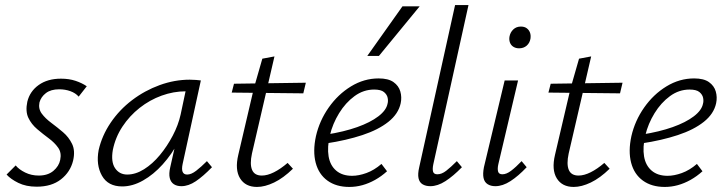

<svg xmlns="http://www.w3.org/2000/svg" viewBox="-20 -731 2864 759"><path d="M125 7Q83 7 52.5 -8Q22 -23 6 -41L42 -77Q55 -61 79.5 -49Q104 -37 133 -37Q169 -37 191 -55.5Q213 -74 218 -99Q224 -127 210 -147Q196 -167 173 -184Q150 -201 127 -220.5Q104 -240 92 -265.5Q80 -291 88 -329Q98 -370 133 -395Q168 -420 221 -420Q253 -420 278.5 -411.5Q304 -403 323 -390L291 -349Q279 -363 258.5 -370.5Q238 -378 214 -378Q181 -378 161.5 -363Q142 -348 136 -326Q131 -301 145 -282Q159 -263 182.5 -245.5Q206 -228 229 -208.5Q252 -189 265 -162Q278 -135 269 -96Q258 -51 221 -22Q184 7 125 7Z M463 6Q407 6 383 -36.5Q359 -79 370 -138Q383 -195 417.5 -246Q452 -297 502 -335Q552 -373 611 -394.5Q670 -416 730 -416Q744 -416 755 -415Q766 -414 774 -413L702 -83Q693 -41 720 -41Q736 -41 755.5 -56Q775 -71 798 -94L818 -70Q783 -34 754 -14.5Q725 5 697 5Q679 5 667 -3Q655 -11 651 -27.5Q647 -44 653 -70L692 -243L726 -277Q713 -222 686 -171.5Q659 -121 623 -81Q587 -41 545.5 -17.5Q504 6 463 6ZM483 -41Q516 -41 549.5 -62Q583 -83 612 -118Q641 -153 663 -195Q685 -237 694 -278L718 -391L746 -368Q740 -369 731 -369.5Q722 -370 714 -370Q666 -370 619 -353Q572 -336 532 -304.5Q492 -273 464 -230.5Q436 -188 426 -138Q418 -91 435 -66Q452 -41 483 -41Z M996 8Q950 8 929 -26Q908 -60 922 -119L984 -384L1017 -499L1065 -508L976 -124Q967 -82 976.5 -59.5Q986 -37 1015 -37Q1037 -37 1063 -50Q1089 -63 1117 -87L1138 -64Q1100 -27 1063.5 -9.5Q1027 8 996 8ZM896 -365 905 -400 1189 -404 1179 -362Z M1361 8Q1309 8 1274.5 -17Q1240 -42 1228 -87.5Q1216 -133 1229 -193Q1243 -254 1279.5 -306Q1316 -358 1367.5 -389.5Q1419 -421 1477 -421Q1515 -421 1535.5 -406.5Q1556 -392 1562.5 -369.5Q1569 -347 1564 -323Q1555 -281 1515.5 -249.5Q1476 -218 1412.5 -197Q1349 -176 1269 -164L1270 -199Q1340 -210 1392 -228.5Q1444 -247 1475.5 -271Q1507 -295 1512 -321Q1515 -331 1512.5 -344Q1510 -357 1498 -367Q1486 -377 1459 -377Q1417 -377 1381.5 -351Q1346 -325 1320.5 -283.5Q1295 -242 1284 -196Q1273 -149 1279 -113Q1285 -77 1309 -56.5Q1333 -36 1372 -36Q1398 -36 1428.5 -47Q1459 -58 1488 -83L1510 -54Q1488 -34 1463 -20Q1438 -6 1412.5 1Q1387 8 1361 8ZM1432 -510 1571 -706H1639L1478 -510Z M1681 5Q1663 5 1650.5 -2.5Q1638 -10 1634.5 -26.5Q1631 -43 1637 -69L1779 -711H1832L1693 -82Q1689 -63 1692 -52.5Q1695 -42 1709 -42Q1726 -42 1744 -56Q1762 -70 1786 -94L1806 -70Q1772 -35 1741 -15Q1710 5 1681 5Z M1938 5Q1920 5 1907.5 -3Q1895 -11 1891.5 -27.5Q1888 -44 1893 -70L1975 -413H2028L1950 -82Q1946 -64 1949 -53Q1952 -42 1966 -42Q1982 -42 2000.5 -56Q2019 -70 2042 -94L2062 -70Q2029 -35 1998 -15Q1967 5 1938 5ZM2032 -540Q2019 -540 2009.5 -546Q2000 -552 1996 -562.5Q1992 -573 1994 -586Q1997 -603 2009 -614.5Q2021 -626 2039 -626Q2053 -626 2062 -619.5Q2071 -613 2075 -602.5Q2079 -592 2077 -578Q2074 -561 2062 -550.5Q2050 -540 2032 -540Z M2248 8Q2202 8 2181 -26Q2160 -60 2174 -119L2236 -384L2269 -499L2317 -508L2228 -124Q2219 -82 2228.5 -59.5Q2238 -37 2267 -37Q2289 -37 2315 -50Q2341 -63 2369 -87L2390 -64Q2352 -27 2315.5 -9.5Q2279 8 2248 8ZM2148 -365 2157 -400 2441 -404 2431 -362Z M2608 8Q2556 8 2521.5 -17Q2487 -42 2475 -87.5Q2463 -133 2476 -193Q2490 -254 2526.5 -306Q2563 -358 2614.5 -389.5Q2666 -421 2724 -421Q2762 -421 2782.5 -406.5Q2803 -392 2809.5 -369.5Q2816 -347 2811 -323Q2802 -281 2762.5 -249.5Q2723 -218 2659.5 -197Q2596 -176 2516 -164L2517 -199Q2587 -210 2639 -228.5Q2691 -247 2722.5 -271Q2754 -295 2759 -321Q2762 -331 2759.5 -344Q2757 -357 2745 -367Q2733 -377 2706 -377Q2664 -377 2628.5 -351Q2593 -325 2567.5 -283.5Q2542 -242 2531 -196Q2520 -149 2526 -113Q2532 -77 2556 -56.5Q2580 -36 2619 -36Q2645 -36 2675.5 -47Q2706 -58 2735 -83L2757 -54Q2735 -34 2710 -20Q2685 -6 2659.5 1Q2634 8 2608 8Z"/></svg>

Font: Ysabeau Infant Light
Style: Italic
Weight: 300
Italic angle: -12°
Designer: Christian Thalmann (Catharsis Fonts)
Version: Version 2.001;gftools[0.9.30]; featfreeze: ss01,ss02,lnum